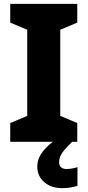

<svg xmlns="http://www.w3.org/2000/svg" viewBox="-20 -734 453 994"><path d="M380 0H33V-97L121 -134V-580L33 -617V-714H380V-617L292 -580V-134L380 -97ZM286 105Q286 124 296.5 132.5Q307 141 324 141Q339 141 355 138Q371 135 381 131V228Q365 233 345.5 236.5Q326 240 301 240Q245 240 209 209Q173 178 173 128Q173 101 185.5 76Q198 51 223 26.5Q248 2 285 -21L354 0Q320 32 303 56Q286 80 286 105Z"/></svg>

Font: Noto Sans Thai ExtraBold
Style: Regular
Weight: 800
Version: Version 2.001